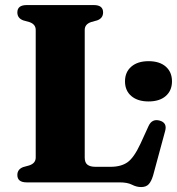

<svg xmlns="http://www.w3.org/2000/svg" viewBox="-20 -720 699 758"><path d="M363.5 -639.5 340 -633Q314.5 -624.5 314.5 -602V-98Q314.5 -78 325.2 -69.8Q336 -61.5 356.5 -61.5H417Q458 -61.5 483.5 -79.5Q509 -97.5 535 -153.5L566.5 -222.5Q580 -252 610 -244Q641 -235.5 632 -203L584.5 -27.5Q577.5 -4 567.2 7.2Q557 18.5 537 18.5Q519 18.5 501 9.2Q483 0 452.5 0H85.5Q48.5 0 48.5 -29Q48.5 -52 72 -60.5L95.5 -67Q121 -75.5 121 -98V-602Q121 -624.5 95.5 -633L72 -639.5Q48.5 -648 48.5 -671Q48.5 -700 85.5 -700H350.5Q387 -700 387 -671Q387 -648 363.5 -639.5ZM566.5 -319.5Q523.5 -319.5 498.5 -340.8Q473.5 -362 473.5 -399Q473.5 -435.5 498.5 -457Q523.5 -478.5 566.5 -478.5Q610 -478.5 634.5 -457Q659 -435.5 659 -399Q659 -362.5 634.5 -341Q610 -319.5 566.5 -319.5Z"/></svg>

Font: Fraunces 9pt S000
Style: Bold
Weight: 700
Version: Version 1.000; ttfautohint (v1.8.3)